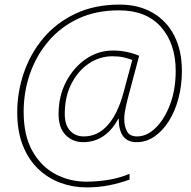

<svg xmlns="http://www.w3.org/2000/svg" viewBox="-20 -726 833 836"><path d="M356 90Q297 90 243 70Q189 50 146.5 9.5Q104 -31 79.5 -92.5Q55 -154 55 -237Q55 -324 83.5 -408Q112 -492 168 -559Q224 -626 307.5 -666Q391 -706 501 -706Q584 -706 645 -670.5Q706 -635 739 -570.5Q772 -506 772 -417Q772 -354 757 -297.5Q742 -241 715 -198.5Q688 -156 652.5 -131.5Q617 -107 575 -107Q497 -107 497 -209H495Q469 -160 430.5 -133.5Q392 -107 342 -107Q296 -107 265.5 -138.5Q235 -170 235 -229Q235 -308 268 -370.5Q301 -433 354.5 -469.5Q408 -506 472 -506Q504 -506 534 -499.5Q564 -493 586 -483L548 -341Q535 -294 528 -262Q521 -230 521 -208Q521 -176 533 -154Q545 -132 577 -132Q620 -132 658.5 -170Q697 -208 721 -272.5Q745 -337 745 -417Q745 -536 681 -608.5Q617 -681 498 -681Q398 -681 321 -645Q244 -609 191 -546.5Q138 -484 110.5 -405Q83 -326 83 -239Q83 -135 121.5 -67.5Q160 0 222 32.5Q284 65 356 65Q402 65 449.5 57.5Q497 50 544 31V56Q500 72 454 81Q408 90 356 90ZM345 -132Q405 -132 448.5 -180.5Q492 -229 517 -320L556 -465Q538 -472 517 -476.5Q496 -481 469 -481Q414 -481 367 -449.5Q320 -418 291 -361.5Q262 -305 262 -230Q262 -182 285 -157Q308 -132 345 -132Z"/></svg>

Font: Noto Sans Disp Thin
Style: Italic
Weight: 100
Italic angle: -12°
Designer: Monotype Design Team
Foundry: Monotype Imaging Inc.
Version: Version 2.000;GOOG;noto-source:20170915:90ef993387c0